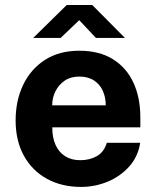

<svg xmlns="http://www.w3.org/2000/svg" viewBox="-20 -727 616 757"><path d="M186.2 -224.9Q185.8 -185.3 198.8 -156.2Q211.8 -127.1 236.6 -111.2Q261.4 -95.4 296.3 -95.4Q333.8 -95.4 362 -111.5Q390.2 -127.6 401.2 -164.1H532.8Q524.2 -109 489 -70Q453.8 -30.9 403.8 -10.5Q353.8 10 299.8 10Q223.2 10 164.9 -22.1Q106.6 -54.2 74.1 -113.2Q41.6 -172.2 41.6 -252.6Q41.6 -330.2 71.3 -392.3Q101 -454.4 157.1 -490.7Q213.2 -527 292.4 -527Q371.4 -527 425 -493.7Q478.7 -460.4 506 -401.2Q533.3 -342.1 533.3 -264.6V-224.9ZM185.8 -311.8H396.9Q396.9 -343.1 385.3 -368.9Q373.7 -394.8 350.4 -409.9Q327.2 -425.1 292.1 -425.1Q258.5 -425.1 234.7 -408.7Q211 -392.4 198.3 -366.4Q185.7 -340.3 185.8 -311.8ZM358.2 -577.5 292.4 -647.5 219.2 -577.5H111L243 -707.2H343.8L472.5 -577.5Z"/></svg>

Font: Public Sans Thin
Style: Regular
Weight: 100
Designer: The Public Sans project authors (U.S. Web Design System). Libre Franklin designed by Pablo Impallari and Rodrigo Fuenzal
Version: Version 1.008